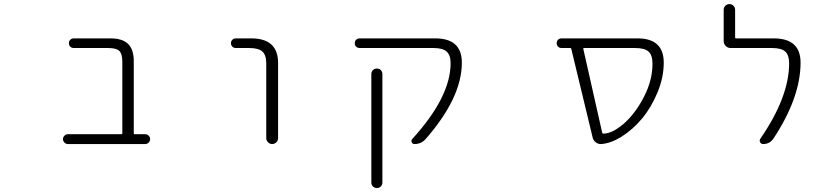

<svg xmlns="http://www.w3.org/2000/svg" viewBox="-20 -735 4040 951"><path d="M585.9 -428.7Q585.9 -467.8 571.3 -482.4Q556.6 -497.1 516.6 -497.1H345.7Q335 -497.1 328.1 -503.9Q321.3 -510.7 321.3 -521Q321.3 -531.2 328.1 -538.1Q335 -544.9 345.7 -544.9H527.3Q585.9 -544.9 614.3 -517.6Q642.6 -490.2 642.6 -431.6V-74.2Q642.6 -70.3 646.5 -70.3H699.2Q709 -70.3 716.3 -63Q723.6 -55.7 723.6 -45.9Q723.6 -36.1 716.3 -28.8Q709 -21.5 699.2 -21.5H316.4Q306.6 -21.5 299.3 -28.8Q292 -36.1 292 -45.9Q292 -55.7 299.3 -63Q306.6 -70.3 316.4 -70.3H582Q585.9 -70.3 585.9 -74.2Z M1148.4 -497.1Q1137.7 -497.1 1130.9 -503.9Q1124 -510.7 1124 -521Q1124 -531.2 1130.9 -538.1Q1137.7 -544.9 1148.4 -544.9H1224.6Q1356.4 -544.9 1357.4 -424.8V-50.8Q1357.4 -39.1 1348.6 -30.3Q1339.8 -21.5 1328.1 -21.5Q1316.4 -21.5 1307.6 -30.3Q1298.8 -39.1 1298.8 -50.8V-420.9Q1298.8 -461.9 1279.8 -479.5Q1260.7 -497.1 1214.8 -497.1Z M2135.7 -544.9Q2267.6 -544.9 2267.6 -424.8Q2267.6 -251 2087.9 -45.9Q2066.4 -21.5 2032.2 -21.5Q2023.4 -21.5 2019.5 -30.3Q2015.6 -39.1 2021.5 -45.9Q2211.9 -254.9 2211.9 -421.9Q2211.9 -461.9 2192.4 -479.5Q2172.9 -497.1 2127 -497.1H1761.7Q1751 -497.1 1744.1 -503.9Q1737.3 -510.7 1737.3 -521Q1737.3 -531.2 1744.1 -538.1Q1751 -544.9 1761.7 -544.9ZM1819.3 168.9V-368.2Q1819.3 -379.9 1827.1 -387.7Q1835 -395.5 1846.7 -395.5Q1858.4 -395.5 1866.2 -387.7Q1874 -379.9 1874 -368.2V168.9Q1874 180.7 1866.2 188.5Q1858.4 196.3 1846.7 196.3Q1835 196.3 1827.1 188.5Q1819.3 180.7 1819.3 168.9Z M2873 -497.1Q2868.2 -497.1 2869.1 -493.2L2962.9 -77.1Q2963.9 -73.2 2968.8 -73.2Q3012.7 -73.2 3070.3 -123Q3127.9 -173.8 3169.9 -255.9Q3211.9 -337.9 3211.9 -418.9Q3211.9 -461.9 3192.4 -479.5Q3172.9 -497.1 3126 -497.1ZM3267.6 -424.8Q3267.6 -351.6 3236.8 -277.3Q3206.1 -203.1 3160.2 -147.9Q3114.3 -92.8 3056.6 -56.6Q3003.9 -24.4 2957 -21.5Q2956.1 -21.5 2955.1 -21.5Q2941.4 -21.5 2930.7 -30.3Q2918 -40 2915 -55.7L2809.6 -493.2Q2808.6 -497.1 2804.7 -497.1H2761.7Q2751 -497.1 2744.1 -503.9Q2737.3 -510.7 2737.3 -521Q2737.3 -531.2 2744.1 -538.1Q2751 -544.9 2761.7 -544.9H3135.7Q3136.7 -544.9 3137.7 -544.9Q3267.6 -544.9 3267.6 -424.8Z M3812.5 -544.9Q3945.3 -544.9 3945.3 -424.8Q3945.3 -252 3810.5 -47.9Q3792 -21.5 3759.8 -21.5Q3750 -21.5 3745.1 -30.3Q3740.2 -39.1 3746.1 -47.9Q3888.7 -254.9 3888.7 -421.9Q3888.7 -461.9 3869.6 -479.5Q3850.6 -497.1 3803.7 -497.1H3599.6Q3585 -497.1 3574.7 -507.3Q3564.5 -517.6 3564.5 -531.2V-686.5Q3564.5 -698.2 3572.8 -706.5Q3581.1 -714.8 3592.8 -714.8Q3604.5 -714.8 3612.8 -706.5Q3621.1 -698.2 3621.1 -686.5V-548.8Q3621.1 -544.9 3625 -544.9Z"/></svg>

Font: Rounded-L Mgen+ 1m light
Style: Regular
Weight: 200
Designer: [Source Han Sans]
Ryoko NISHIZUKA  (kana & ideographs); Paul D. Hunt (Latin, Greek & Cyrillic); Wenlong ZHANG  (bopomofo
Version: Version 1.059.20150602